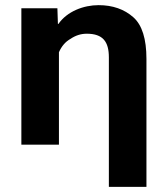

<svg xmlns="http://www.w3.org/2000/svg" viewBox="-20 -562 647 746"><path d="M403 164H549V-333C549 -411 532 -465 498 -495C463 -526 418 -542 363 -542C305 -542 241 -518 207 -469H205L203 -530H63V0H209V-359C219 -382 234 -400 254 -411C273 -424 294 -431 317 -431C380 -431 403 -400 403 -339Z"/></svg>

Font: Cheyenne Sans
Style: Bold
Weight: 700
Designer: The Public Sans project authors (U.S. Web Design System), Libre Franklin designed by Pablo Impallari and Rodrigo Fuenzal
Foundry: The Cheyenne Sans Project Authors
Version: Version 2.007